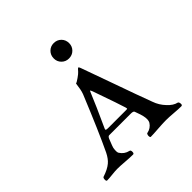

<svg xmlns="http://www.w3.org/2000/svg" viewBox="-169 -757 892 892"><g transform="rotate(-45 277.5 -310.5)"><path d="M262 -573Q262 -595 276.5 -609.5Q291 -624 312 -624Q334 -624 348.5 -609.5Q363 -595 363 -573Q363 -552 348.5 -537.5Q334 -523 312 -523Q291 -523 276.5 -537.5Q262 -552 262 -573ZM37 3Q31 3 31.5 -8Q32 -19 37 -21Q74 -33 94 -50Q111 -64 125 -92Q169 -184 241 -360Q246 -374 248 -386Q249 -391 250 -399Q251 -407 252 -412L253 -418Q259 -419 276 -431Q293 -443 298 -449Q310 -463 312 -463Q316 -463 319 -454Q339 -400 378.5 -288Q418 -176 444 -107Q455 -75 479 -50Q501 -26 524 -21Q530 -19 531 -8Q532 3 524 3Q506 3 476.5 0.5Q447 -2 428 -2Q406 -2 373 0.5Q340 3 324 3Q320 3 319 -3Q318 -9 320 -15Q322 -21 325 -21Q351 -26 365 -48Q373 -62 367 -89Q365 -100 353 -132Q351 -139 334 -139H192Q185 -139 180 -127Q164 -87 164 -84Q160 -59 165 -51Q180 -27 207 -21Q214 -20 214 -8.5Q214 3 207 3Q187 3 157 0.5Q127 -2 108 -2Q94 -2 72 0.5Q50 3 37 3ZM270 -337Q249 -285 199 -176Q196 -170 199 -168Q202 -166 212 -166H329Q337 -166 338 -167Q339 -168 337 -176Q331 -198 282 -337Q279 -345 277.5 -347Q276 -349 274.5 -347Q273 -345 270 -337Z"/></g></svg>

Font: EB Garamond 12 All SC
Style: AllSC
Weight: 400
Version: Version 0.016 ; ttfautohint (v0.97) -l 8 -r 50 -G 200 -x 0 -